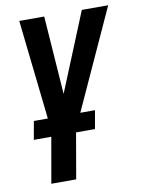

<svg xmlns="http://www.w3.org/2000/svg" viewBox="-83 -586 627 847"><g transform="rotate(-10 230.5 -162.0)"><path d="M233.4 -52.7 189 203.6H77.6L122.6 -52.7ZM181.6 -132.8 343.3 -528.3H461.4L220.2 0H144ZM174.8 -528.3 204.1 -118.2 192.4 0H121.6L63 -528.3ZM323.7 -82.5 309.1 -0.5H35.2L49.8 -82.5Z"/></g></svg>

Font: Roboto Condensed Medium
Style: Italic
Weight: 500
Italic angle: -12°
Designer: Christian Robertson
Foundry: Google
Version: Version 3.0; 2020